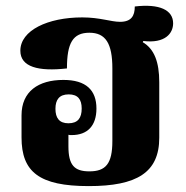

<svg xmlns="http://www.w3.org/2000/svg" viewBox="-20 -620 629 651"><path d="M520 -153V-341C520 -410 503 -454 464 -477L466 -481C540 -472 567 -507 567 -541C567 -586 521 -608 437 -598C437 -566 425 -546 387 -546C356 -546 319 -561 259 -561C142 -561 49 -517 49 -448C49 -393 110 -377 207 -388C207 -474 227 -509 283 -509C338 -509 361 -473 361 -388V-142C361 -64 338 -39 283 -39C232 -39 212 -60 212 -124V-163C215 -162 219 -162 223 -162C277 -162 307 -194 307 -252C307 -314 272 -349 195 -349C110 -349 53 -310 53 -229V-154C53 -37 113 11 281 11C444 11 520 -35 520 -153ZM212 -202C181 -202 168 -220 168 -251C168 -282 181 -300 213 -300C244 -300 257 -283 257 -252C257 -220 244 -202 212 -202Z"/></svg>

Font: Noto Serif Thai SemiCondensed Extra
Style: Regular
Weight: 800
Width: 4
Designer: Monotype Design Team
Foundry: Monotype Imaging Inc.
Version: Version 1.901